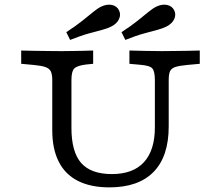

<svg xmlns="http://www.w3.org/2000/svg" viewBox="-20 -786 923 817"><path d="M202.4 -369.4V-445.2Q202.4 -468.7 196.5 -481.6Q190.5 -494.5 173.4 -500.6Q156.3 -506.6 122.8 -509.7L70.2 -514.5V-571Q94.1 -570.2 123.2 -569.8Q152.3 -569.4 181.4 -569Q210.5 -568.5 234.7 -568.5H242.8H247Q266.3 -568.5 288.9 -569Q311.5 -569.4 334.6 -569.8Q357.6 -570.2 376.4 -571V-514.5L345.5 -511.4Q307 -506.5 295.5 -494Q284 -481.6 284 -445.2V-369.4ZM445.4 11.3Q366.1 11.3 311.7 -16.2Q257.3 -43.7 229.9 -98.1Q202.4 -152.5 202.4 -231.5V-369.4H284V-242Q284 -139.8 325.3 -92.6Q366.6 -45.3 456.2 -45.3Q546.4 -45.3 592.7 -96.1Q639 -146.9 639 -243.7V-369.4H697.9V-247.7Q697.9 -120.5 633.6 -54.6Q569.4 11.3 445.4 11.3ZM639 -369.4V-445.2Q639 -482.3 628.2 -494.8Q617.5 -507.3 575.2 -510.5L530.7 -514.5V-571Q561.2 -570.2 599.7 -569.4Q638.2 -568.5 668 -568.5Q691.8 -568.5 720.7 -569Q749.6 -569.4 778.4 -569.8Q807.2 -570.2 830.1 -571V-514.5L777.5 -509.7Q743.2 -506.6 726.1 -500.9Q709.1 -495.3 703.5 -482.8Q697.9 -470.2 697.9 -445.2V-369.4ZM513.3 -616.1 497 -649.1Q538 -675.8 565.2 -697.6Q592.4 -719.4 611.5 -735.1Q630.6 -750.8 645.9 -758.1Q670.1 -769.4 691.2 -764.9Q712.2 -760.4 721.2 -742.3Q730.2 -724.3 721.4 -704.9Q712.5 -685.6 688.9 -673.4Q673.5 -665.3 649.9 -659Q626.3 -652.7 592.7 -643.6Q559.1 -634.5 513.3 -616.1ZM278.4 -616.1 262.1 -649.1Q303.1 -675.8 330.3 -697.6Q357.5 -719.4 376.6 -735.1Q395.7 -750.8 411 -758.1Q435.2 -769.4 456.3 -764.9Q477.4 -760.4 486.3 -742.3Q495.3 -724.3 486.5 -704.9Q477.7 -685.6 454 -673.4Q438.6 -665.3 415 -659Q391.4 -652.7 357.8 -643.6Q324.2 -634.5 278.4 -616.1Z"/></svg>

Font: Playfair 5pt SemiExpanded Light
Style: Regular
Weight: 300
Width: 6
Designer: Claus Eggers Sørensen
Foundry: Claus Eggers Sørensen
Version: Version 2.203